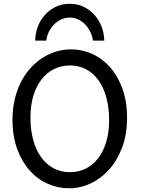

<svg xmlns="http://www.w3.org/2000/svg" viewBox="-20 -987 753 1019"><path d="M654.3 -361.3Q654.3 -273.4 628.2 -204.1Q602.1 -134.8 558.8 -86.7Q515.6 -38.6 460.4 -13.2Q405.3 12.2 346.7 12.2Q287.6 12.2 233.4 -11.7Q179.2 -35.6 137.7 -82Q96.2 -128.4 71.3 -196Q46.4 -263.7 46.4 -351.6Q46.4 -410.2 58.3 -460.4Q70.3 -510.7 91.6 -552.2Q112.8 -593.8 142.1 -626Q171.4 -658.2 205.8 -680.2Q240.2 -702.1 278.6 -713.6Q316.9 -725.1 356.4 -725.1Q414.6 -725.1 468.5 -701.2Q522.5 -677.2 563.7 -630.9Q605 -584.5 629.6 -516.8Q654.3 -449.2 654.3 -361.3ZM559.1 -349.1Q559.1 -416.5 544.2 -470.5Q529.3 -524.4 502 -562Q474.6 -599.6 436.3 -619.6Q397.9 -639.6 351.6 -639.6Q305.2 -639.6 266.6 -620.4Q228 -601.1 200.2 -565.2Q172.4 -529.3 157 -478.3Q141.6 -427.2 141.6 -363.8Q141.6 -296.9 156.5 -243.2Q171.4 -189.5 199 -151.6Q226.6 -113.8 265.1 -93.5Q303.7 -73.2 351.6 -73.2Q396.5 -73.2 434.6 -92Q472.7 -110.8 500.2 -146.2Q527.8 -181.6 543.5 -232.9Q559.1 -284.2 559.1 -349.1ZM473.6 -771.5Q469.7 -796.4 459 -818.4Q448.2 -840.3 432.1 -857.2Q416 -874 395 -883.8Q374 -893.6 350.1 -893.6Q326.2 -893.6 304.9 -883.8Q283.7 -874 267.1 -857.2Q250.5 -840.3 239.5 -818.4Q228.5 -796.4 225.6 -771.5H167Q167 -807.1 179.4 -842Q191.9 -877 215.6 -904.8Q239.3 -932.6 273.2 -949.7Q307.1 -966.8 350.1 -966.8Q392.6 -966.8 426.5 -949.7Q460.4 -932.6 484.1 -904.8Q507.8 -877 520.5 -842Q533.2 -807.1 533.2 -771.5Z"/></svg>

Font: Andika Viet
Style: Regular
Weight: 400
Designer: Victor Gaultney, Annie Olsen, Julie Remington, Don Collingsworth, Eric Hays, Becca Hirsbrunner
Foundry: SIL International
Version: Version 5.000